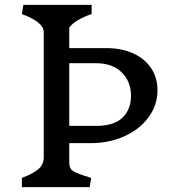

<svg xmlns="http://www.w3.org/2000/svg" viewBox="-20 -770 728 790"><path d="M160 -123V-638Q160 -660 135 -679Q110 -698 70 -712L76 -750H357V-712Q326 -702 301.5 -687.5Q277 -673 265 -657V-572H418Q478 -572 525.5 -551.5Q573 -531 600.5 -491.5Q628 -452 628 -398Q628 -338 591.5 -288Q555 -238 492 -209.5Q429 -181 353 -181H265V-100Q265 -76 282 -65.5Q299 -55 349 -40L355 -38L349 0H70V-38Q113 -54 136.5 -73Q160 -92 160 -123ZM519 -376Q519 -434 481 -472Q443 -510 374 -510H265V-252H375Q449 -252 484 -286Q519 -320 519 -376Z"/></svg>

Font: TMT Limkin
Style: Regular
Weight: 400
Designer: Gabriel Drozdov
Version: Version 1.000;Glyphs 3.1.2 (3151)